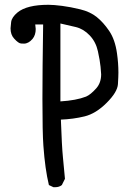

<svg xmlns="http://www.w3.org/2000/svg" viewBox="-20 -793 540 801"><path d="M210 -12H203L184 -21Q168 -87 161 -185Q157 -238 157 -380Q157 -503 160 -691H127L129 -672Q129 -647 116 -631Q99 -611 80 -611Q79 -611 68 -611.5Q57 -612 39 -632Q24 -648 24 -675Q24 -681 26.5 -701Q29 -721 53 -741Q92 -773 182 -773Q204 -773 239 -768.5Q274 -764 315 -754Q356 -744 383.5 -722Q411 -700 435.5 -664Q460 -628 468 -571Q474 -529 474 -490Q474 -475 472 -442Q470 -409 425 -364Q380 -319 333 -307.5Q286 -296 234 -294Q238 -181 242.5 -137Q247 -93 251 -47L238 -21Q227 -12 210 -12ZM232 -370Q298 -374 339 -390Q358 -398 382 -425Q402 -448 402 -483Q402 -489 399.5 -514.5Q397 -540 388.5 -579Q380 -618 354.5 -645Q329 -672 297 -680Q265 -688 232 -695Z"/></svg>

Font: Xiaolai SC
Style: Regular
Weight: 400
Designer: Nozomi Seto 瀬戸のぞみ
Version: Version 3.11;December 4, 2020;FontCreator 13.0.0.2613 64-bit